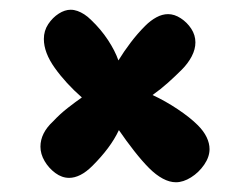

<svg xmlns="http://www.w3.org/2000/svg" viewBox="-20 -545 513 394"><path d="M341 -171Q328 -171 314 -178.5Q300 -186 286 -200Q272 -214 255.5 -235Q239 -256 224 -278Q215 -259 201.5 -241Q188 -223 170 -205Q157 -192 145 -186Q133 -180 122 -180Q107 -180 93.5 -190Q80 -200 71.5 -214.5Q63 -229 63 -244Q63 -258 69.5 -271Q76 -284 89 -296Q103 -311 119 -323.5Q135 -336 148 -345Q115 -374 92.5 -405.5Q70 -437 70 -465Q70 -482 79 -495.5Q88 -509 100.5 -517Q113 -525 125 -525Q132 -525 139 -522.5Q146 -520 153 -515.5Q160 -511 167 -504Q187 -485 201.5 -463Q216 -441 223 -421Q234 -439 248 -457.5Q262 -476 278 -492Q289 -503 301 -509.5Q313 -516 325 -516Q338 -516 351 -507.5Q364 -499 372.5 -486Q381 -473 381 -458Q381 -444 373.5 -429.5Q366 -415 353 -402Q340 -389 325 -375.5Q310 -362 293 -350Q319 -338 344.5 -321Q370 -304 386 -288Q398 -276 404 -263.5Q410 -251 410 -239Q410 -223 399 -207Q388 -191 372 -181Q356 -171 341 -171Z"/></svg>

Font: DynaPuff
Style: Regular
Weight: 400
Designer: Toshi Omagari, Jennifer Daniel
Foundry: Google Fonts
Version: Version 2.000